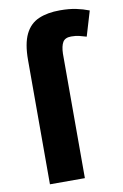

<svg xmlns="http://www.w3.org/2000/svg" viewBox="-87 -816 556 866"><g transform="rotate(-10 191.5 -382.5)"><path d="M280 -640Q252 -640 241.5 -622.5Q231 -605 230 -570V0H70V-569Q70 -644 91 -687Q112 -730 152.5 -747.5Q193 -765 250 -765Q292 -765 323.5 -758.5Q355 -752 383 -741L349 -627Q333 -632 316.5 -636Q300 -640 280 -640Z"/></g></svg>

Font: Noto Sans SemiCondensed ExtraBold
Style: Regular
Weight: 800
Width: 4
Designer: Monotype Design Team
Foundry: Monotype Imaging Inc.
Version: Version 2.013; ttfautohint (v1.8.4.7-5d5b)